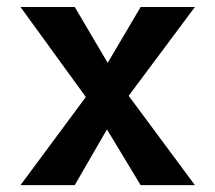

<svg xmlns="http://www.w3.org/2000/svg" viewBox="-20 -538 626 558"><path d="M39.6 0 253.9 -289.1 388.7 -517.6H546.4L324.2 -219.7L197.3 0ZM388.7 0 255.9 -219.7 39.6 -517.6H197.3L332 -289.1L546.4 0Z"/></svg>

Font: Cascadia Code PL
Style: Regular
Weight: 400
Monospace: yes
Designer: Aaron Bell
Foundry: Saja Typeworks
Version: Version 2102.003